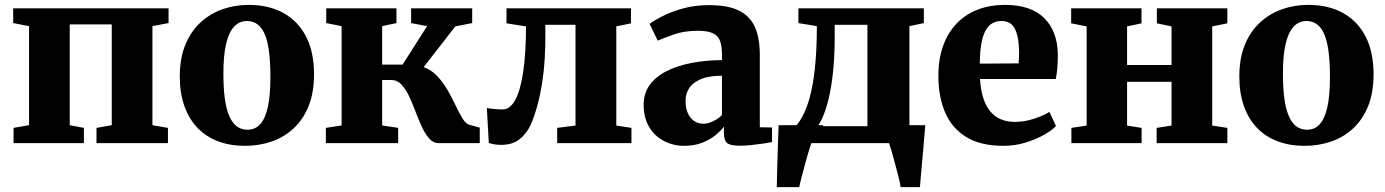

<svg xmlns="http://www.w3.org/2000/svg" viewBox="-20 -586 5668 786"><path d="M35.5 0V-62.5L99 -73.5V-479L34 -491.5V-552H670V-491.5L604 -479V-73.5L667.5 -62.5V0H375V-62.5L437.5 -73.5V-486H265.5V-73.5L323.5 -62.5V0Z M716 -272.5Q716 -347.5 738.8 -402.8Q761.5 -458 801 -494.2Q840.5 -530.5 891 -548.2Q941.5 -566 998 -566Q1080.5 -566 1140.5 -532.8Q1200.5 -499.5 1233 -436.2Q1265.5 -373 1265.5 -282.5Q1265.5 -205.5 1242.8 -150.2Q1220 -95 1180.5 -59Q1141 -23 1090.2 -6Q1039.5 11 983 11Q921.5 11 872.2 -7.8Q823 -26.5 788.2 -62.8Q753.5 -99 734.8 -152Q716 -205 716 -272.5ZM993.5 -55Q1025 -55 1045.5 -77.8Q1066 -100.5 1076.5 -148Q1087 -195.5 1087 -270Q1087 -326 1082 -369Q1077 -412 1065.8 -441Q1054.5 -470 1036 -485Q1017.5 -500 991 -500Q960 -500 938.5 -477.2Q917 -454.5 905.8 -407.2Q894.5 -360 894.5 -285Q894.5 -228 900 -185.2Q905.5 -142.5 917.5 -113.5Q929.5 -84.5 948 -69.8Q966.5 -55 993.5 -55Z M1314 0V-62.5L1378.5 -72.5V-479L1315.5 -491.5V-552H1603V-491.5L1544.5 -479V-321.5H1628L1728.5 -479L1663 -491.5V-552H1913V-491.5L1844 -478L1714.5 -311.5Q1747.5 -299 1771.8 -272.5Q1796 -246 1814 -214.2Q1832 -182.5 1846.2 -152.2Q1860.5 -122 1873.8 -100.5Q1887 -79 1902 -75L1944 -63.5V0H1775.5Q1754 0 1737.2 -18.8Q1720.5 -37.5 1707 -66.8Q1693.5 -96 1681 -129.2Q1668.5 -162.5 1654.8 -191.8Q1641 -221 1623.5 -239.8Q1606 -258.5 1583 -258.5H1544.5V-72.5L1610 -62.5V0Z M2031.5 7Q2016 7 2003.2 4.8Q1990.5 2.5 1981 -1L1973 -144Q1983.5 -141.5 2003.2 -139.8Q2023 -138 2038 -138Q2067.5 -138 2088.8 -176Q2110 -214 2121.5 -289.5Q2133 -365 2133.5 -478L2053.5 -490.5V-552H2563V-490.5L2503 -478V-72L2565 -62.5V0H2261V-62.5L2336 -72V-484.5H2212.5V-436.5Q2212.5 -341 2202.5 -269Q2192.5 -197 2178.2 -148Q2164 -99 2151 -72Q2134 -37 2105.5 -15Q2077 7 2031.5 7Z M2781.5 11Q2736 11 2698 -8.8Q2660 -28.5 2637.5 -66.2Q2615 -104 2615 -157.5Q2615 -203.5 2639.2 -237.5Q2663.5 -271.5 2707.2 -294Q2751 -316.5 2809.2 -328Q2867.5 -339.5 2935.5 -340V-363Q2935.5 -396.5 2928 -417.8Q2920.5 -439 2899.2 -449.5Q2878 -460 2837.5 -460Q2781 -460 2738.8 -445Q2696.5 -430 2672.5 -419.5L2639.5 -488Q2652.5 -499 2687 -517.2Q2721.5 -535.5 2771.8 -550.2Q2822 -565 2882.5 -565Q2960.5 -565 3005.8 -542.2Q3051 -519.5 3070.8 -474.5Q3090.5 -429.5 3090.5 -361.5V-65L3140.5 -64V-4.5Q3129 -2 3106 1.5Q3083 5 3056.2 7.8Q3029.5 10.5 3008 10.5Q2969.5 10.5 2956.5 -0.5Q2943.5 -11.5 2943.5 -43V-67.5Q2931.5 -51 2908.8 -32.5Q2886 -14 2854 -1.5Q2822 11 2781.5 11ZM2860 -79.5Q2878 -79.5 2899.5 -89.8Q2921 -100 2935.5 -115V-276Q2881.5 -276 2848.5 -261.8Q2815.5 -247.5 2801 -224.5Q2786.5 -201.5 2786.5 -174.5Q2786.5 -144.5 2795.5 -123.5Q2804.5 -102.5 2821 -91Q2837.5 -79.5 2860 -79.5Z M3208 0V-65L3234 -65.5Q3256.5 -89 3273.2 -125.8Q3290 -162.5 3301.2 -213.2Q3312.5 -264 3318.2 -330.5Q3324 -397 3324 -479L3248.5 -491.5V-552H3762V-491.5L3703 -479V0ZM3327.5 -69.5H3531V-484.5H3397V-435Q3397 -368.5 3392 -310.8Q3387 -253 3377.5 -206Q3368 -159 3355.2 -124.5Q3342.5 -90 3327.5 -69.5ZM3160 180Q3160.5 152.5 3161.5 110Q3162.5 67.5 3164.2 19.2Q3166 -29 3167.5 -73.5H3351L3302 -0.5Q3297.5 10 3290 35.2Q3282.5 60.5 3274.5 90.2Q3266.5 120 3260 145Q3253.5 170 3252 180ZM3667 180Q3665 165 3658.5 139Q3652 113 3644.2 84.2Q3636.5 55.5 3629.8 32.2Q3623 9 3619.5 0L3585.5 -73.5H3768Q3766.5 -60.5 3764.5 -34.5Q3762.5 -8.5 3759.8 23.5Q3757 55.5 3754 87Q3751 118.5 3749 143.5Q3747 168.5 3746 180Z M4088.5 11Q3993.5 11 3934.8 -25.5Q3876 -62 3848.8 -126.5Q3821.5 -191 3821.5 -275Q3821.5 -344.5 3841 -398.5Q3860.5 -452.5 3896.2 -489.8Q3932 -527 3982.2 -546.5Q4032.5 -566 4094 -566Q4199.5 -566 4254 -512.8Q4308.5 -459.5 4310.5 -364.5Q4310.5 -330.5 4308.2 -305.8Q4306 -281 4302 -262.5H3992Q3994.5 -219 4004.8 -186.2Q4015 -153.5 4033 -131.2Q4051 -109 4076.5 -98Q4102 -87 4135 -87Q4174 -87 4214 -100.2Q4254 -113.5 4276 -128L4303 -70Q4288 -53.5 4255.2 -34.8Q4222.5 -16 4179 -2.5Q4135.5 11 4088.5 11ZM3991 -325.5 4150 -326.5Q4150.5 -337.5 4151.2 -348.2Q4152 -359 4152 -370Q4152 -430 4136.2 -465Q4120.5 -500 4079.5 -500Q4061 -500 4045.2 -492.2Q4029.5 -484.5 4017.5 -465.8Q4005.5 -447 3998.5 -413Q3991.5 -379 3991 -325.5Z M4366 0V-62.5L4428.5 -72V-478L4365 -490.5V-552H4653V-490.5L4594 -478V-320H4776V-478L4716 -490.5V-552H5004.5V-490.5L4942.5 -478V-72L5004.5 -62.5V0H4715V-62.5L4776 -72V-251H4594V-72L4653.5 -62.5V0Z M5053.5 -272.5Q5053.5 -347.5 5076.2 -402.8Q5099 -458 5138.5 -494.2Q5178 -530.5 5228.5 -548.2Q5279 -566 5335.5 -566Q5418 -566 5478 -532.8Q5538 -499.5 5570.5 -436.2Q5603 -373 5603 -282.5Q5603 -205.5 5580.2 -150.2Q5557.5 -95 5518 -59Q5478.5 -23 5427.8 -6Q5377 11 5320.5 11Q5259 11 5209.8 -7.8Q5160.5 -26.5 5125.8 -62.8Q5091 -99 5072.2 -152Q5053.5 -205 5053.5 -272.5ZM5331 -55Q5362.5 -55 5383 -77.8Q5403.5 -100.5 5414 -148Q5424.5 -195.5 5424.5 -270Q5424.5 -326 5419.5 -369Q5414.5 -412 5403.2 -441Q5392 -470 5373.5 -485Q5355 -500 5328.5 -500Q5297.5 -500 5276 -477.2Q5254.5 -454.5 5243.2 -407.2Q5232 -360 5232 -285Q5232 -228 5237.5 -185.2Q5243 -142.5 5255 -113.5Q5267 -84.5 5285.5 -69.8Q5304 -55 5331 -55Z"/></svg>

Font: Merriweather 28pt Black
Style: Regular
Weight: 900
Version: Version 2.100